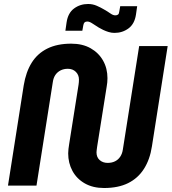

<svg xmlns="http://www.w3.org/2000/svg" viewBox="-20 -931 861 963"><path d="M502 12Q446 12 405.5 -11Q365 -34 343.5 -73.5Q322 -113 322 -162Q322 -173 323.5 -184.5Q325 -196 327 -209L374 -506Q375 -512 375.5 -519Q376 -526 376 -532Q376 -555 360.5 -570.5Q345 -586 320 -586Q300 -586 284 -578Q268 -570 258 -555.5Q248 -541 245 -520L163 0H20L99 -503Q110 -570 139 -616.5Q168 -663 217.5 -687.5Q267 -712 337 -712Q394 -712 434.5 -689Q475 -666 497 -627Q519 -588 519 -539Q519 -528 518 -517.5Q517 -507 515 -496L467 -194Q466 -185 465 -178.5Q464 -172 464 -167Q464 -142 480 -128Q496 -114 520 -114Q541 -114 557 -122Q573 -130 583 -145Q593 -160 596 -180L678 -700H821L742 -197Q732 -131 702 -84Q672 -37 622.5 -12.5Q573 12 502 12ZM554 -766Q539 -766 524.5 -770.5Q510 -775 497.5 -781Q485 -787 475 -793Q457 -804 443 -813.5Q429 -823 418 -823Q409 -823 404.5 -819Q400 -815 398 -805L393 -777H308L314 -819Q321 -866 351.5 -888.5Q382 -911 422 -911Q445 -911 465.5 -902Q486 -893 501 -884Q519 -874 533 -864Q547 -854 558 -854Q567 -854 572 -858Q577 -862 578 -872L583 -900H668L662 -858Q655 -811 624.5 -788.5Q594 -766 554 -766Z"/></svg>

Font: MuseoModerno SemiBold
Style: Italic
Weight: 600
Italic angle: -9°
Designer: Pablo Cosgaya, Héctor Gatti, Marcela Romero, and the Authors of The MuseoModerno Project.
Foundry: Omnibus-Type Team
Version: Version 1.003